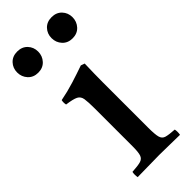

<svg xmlns="http://www.w3.org/2000/svg" viewBox="-257 -763 802 802"><g transform="rotate(-45 143.5 -362.5)"><path d="M277 1Q249 1 220 0Q191 -1 156 -1Q124 -1 90.5 0Q57 1 27 1Q24 -15 27 -30Q61 -32 77 -36.5Q93 -41 98 -56Q103 -71 103 -104V-328Q103 -367 100 -386Q97 -405 82 -412.5Q67 -420 30 -425Q27 -439 30 -451Q72 -459 112 -471.5Q152 -484 189 -497L206 -491Q205 -460 204.5 -433Q204 -406 204 -382V-114Q204 -75 208.5 -58Q213 -41 228.5 -36.5Q244 -32 277 -30Q280 -15 277 1ZM-20 -664Q-20 -690 -3 -708Q14 -726 42 -726Q70 -726 87 -708Q104 -690 104 -664Q104 -638 87 -619.5Q70 -601 42 -601Q14 -601 -3 -619.5Q-20 -638 -20 -664ZM183 -664Q183 -690 200 -708Q217 -726 245 -726Q273 -726 290 -708Q307 -690 307 -664Q307 -638 290 -619.5Q273 -601 245 -601Q217 -601 200 -619.5Q183 -638 183 -664Z"/></g></svg>

Font: Tiro Bangla
Style: Regular
Weight: 400
Designer: Bangla: John Hudson & Fiona Ross. Latin: John Hudson.
Foundry: Tiro Typeworks Ltd.
Version: Version 1.60